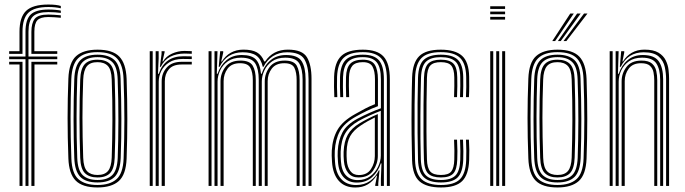

<svg xmlns="http://www.w3.org/2000/svg" viewBox="-20 -828 3052 855"><path d="M20.8 -588.2V-600H66.8V-686.5Q66.8 -751.2 96.1 -779.5Q125.5 -807.8 195.5 -807.8Q231.2 -807.8 250.8 -801.5V-791Q227.2 -796.8 195.5 -796.8Q133 -796.8 106.6 -771.5Q80.2 -746.2 80.2 -686.5V-588.2ZM93.5 0V-564.5H20.8V-576.2H93.5V-686.5Q93.5 -740.8 116.6 -763.1Q139.8 -785.5 195.5 -785.5Q212.5 -785.5 226.6 -784.2Q240.8 -783 250.8 -780.8V-770.5Q239.8 -772 225 -773.1Q210.2 -774.2 195.5 -774.2Q146.5 -774.2 126.6 -754.6Q106.8 -735 106.8 -686.5V-576.2H235V-564.5H106.8V0ZM119.8 -588.2V-686.5Q119.8 -725 134.6 -744.1Q149.5 -763.2 195.5 -763.2Q208 -763.2 222.5 -762.1Q237 -761 250.8 -759.8V-748.8Q236.8 -750 222.5 -751.1Q208.2 -752.2 195.5 -752.2Q160.2 -752.2 146.6 -738Q133 -723.8 133 -686.5V-600H235V-588.2ZM67 0V-540.8H20.8V-552.8H80.2V0ZM119.8 0V-552.8H235V-540.8H133.5V0Z M414.2 6.8Q347 6.8 317 -23.8Q287 -54.2 284.5 -122.5Q281 -216.8 281 -302.1Q281 -387.5 284.5 -478.2Q287.2 -549.8 319.1 -578.2Q351 -606.8 414.2 -606.8Q481.5 -606.8 511.2 -576.1Q541 -545.5 543.8 -477.2Q547 -383 547 -297.5Q547 -212 543.8 -121.8Q541 -50.5 509.1 -21.9Q477.2 6.8 414.2 6.8ZM414.2 -4.2Q469.2 -4.2 498.5 -29.8Q527.8 -55.2 530.5 -121.8Q533.8 -212 533.9 -296Q534 -380 530.2 -476.5Q528 -537.8 502 -566.8Q476 -595.8 414.2 -595.8Q355.2 -595.8 327.6 -568.2Q300 -540.8 297.5 -475.5Q294.5 -394.8 294.2 -307.5Q294 -220.2 297.8 -122Q300.2 -55.5 329.5 -29.9Q358.8 -4.2 414.2 -4.2ZM414.2 -15.5Q361.5 -15.5 337.2 -40.8Q313 -66 310.8 -125Q307.8 -205.5 307.6 -295.8Q307.5 -386 310.8 -475.2Q313 -535.2 337.9 -559.9Q362.8 -584.5 414.2 -584.5Q463.5 -584.5 489.2 -561Q515 -537.5 517 -477.5Q520.2 -386.2 520.5 -300.1Q520.8 -214 517.5 -124.8Q515 -64.5 490.1 -40Q465.2 -15.5 414.2 -15.5ZM414.2 -26.5Q458.5 -26.5 480.2 -48.5Q502 -70.5 504.2 -125Q507 -201 507.2 -290Q507.5 -379 504 -474.5Q502.2 -529.8 480 -551.6Q457.8 -573.5 414.2 -573.5Q369.8 -573.5 347.9 -551.4Q326 -529.2 324 -474.8Q321.2 -398 320.9 -309.2Q320.5 -220.5 324 -125Q326 -69.2 348.6 -47.9Q371.2 -26.5 414.2 -26.5ZM414.2 -37.8Q378 -37.8 358.5 -56.6Q339 -75.5 337.2 -125.2Q331 -299 337.2 -474Q339 -521.8 357.2 -542Q375.5 -562.2 414.2 -562.2Q450.5 -562.2 469.8 -543.2Q489 -524.2 490.8 -474.5Q493.8 -387 493.9 -298.4Q494 -209.8 490.8 -125.8Q489 -77.2 470.5 -57.5Q452 -37.8 414.2 -37.8ZM414.2 -48.8Q446.5 -48.8 461.2 -66.9Q476 -85 477.5 -126.2Q480.2 -205.5 480.6 -291.6Q481 -377.8 477.5 -474Q476.2 -517.5 460.2 -534.4Q444.2 -551.2 414.2 -551.2Q381.5 -551.2 366.8 -532.9Q352 -514.5 350.5 -473.5Q347.2 -386.2 347.2 -303.6Q347.2 -221 350.5 -125.8Q352 -82.2 368 -65.5Q384 -48.8 414.2 -48.8Z M692 -530.5 699.5 -588.2V-600H713V-595.5L703.5 -554.2H706Q719.5 -577.2 746 -589.2Q772.5 -601.2 801.2 -601.2Q813.5 -601.2 834 -600.2V-588.5Q817.2 -589.5 802 -589.5Q766 -589.5 738.8 -575.6Q711.5 -561.8 696 -530.5ZM673.2 0V-600H686.5V-568L683.5 -499.5H687Q713.2 -577.5 796.2 -577.5Q806.2 -577.5 816.9 -577.2Q827.5 -577 834 -576.8V-564.8Q827 -565 815.9 -565.2Q804.8 -565.5 794 -565.5Q757.2 -565.5 733.5 -550.2Q709.8 -535 698.2 -511.9Q686.8 -488.8 686.8 -464.8V0ZM646.8 0V-600H660V0ZM700 0V-466Q700 -501.8 722.5 -527.2Q745 -552.8 789 -552.8H834V-540.8Q823.5 -540.8 811.9 -540.8Q800.2 -540.8 789 -540.8Q750 -540.8 732 -519.5Q714 -498.2 714 -466.8V0Z M1354 0V-475.5Q1354 -532.5 1335.5 -563.9Q1317 -595.2 1258.5 -595.2Q1222.5 -595.2 1195.2 -577.8Q1168 -560.2 1153.5 -530.5H1150.2Q1142.5 -565.2 1121.5 -580.2Q1100.5 -595.2 1060.8 -595.2Q990 -595.2 958 -530.5H954L960.5 -600H974V-593.8L965 -554.2H968Q983.2 -579.2 1007.5 -593.1Q1031.8 -607 1064.2 -607Q1102.5 -607 1124 -594.8Q1145.5 -582.5 1156.8 -554.2H1160.5Q1196 -607 1262 -607Q1326.2 -607 1346.8 -573.1Q1367.2 -539.2 1367.2 -477.8V0ZM908.8 0V-600H922V0ZM935.2 0V-600H948.5L945.5 -499.5H949Q961.2 -537 988.8 -560.1Q1016.2 -583.2 1057.5 -583Q1100 -583 1119.1 -563.5Q1138.2 -544 1142.2 -499.5H1145.2Q1157.2 -537 1185.2 -560.1Q1213.2 -583.2 1254.5 -583Q1306.2 -582.8 1323.5 -555.1Q1340.8 -527.5 1340.8 -474.8V0H1327.5V-473.2Q1327.5 -520.5 1312.4 -545.9Q1297.2 -571.2 1250.2 -571.2Q1215 -571.2 1191.8 -554.9Q1168.5 -538.5 1157.1 -514Q1145.8 -489.5 1145.8 -464.8V0H1132.2V-473.2Q1132.2 -520.5 1116.4 -545.9Q1100.5 -571.2 1053.2 -571.2Q1017.8 -571.2 994.6 -554.9Q971.5 -538.5 960.1 -514Q948.8 -489.5 948.8 -464.8V0ZM962 0V-466Q962 -501.2 983.8 -529.8Q1005.5 -558.2 1050.8 -558.2Q1091.8 -558.2 1105.4 -535.5Q1119 -512.8 1119 -471.2V0H1105.8V-470.5Q1105.8 -507 1094.5 -526.8Q1083.2 -546.5 1049 -546.5Q1011.5 -546.5 993.6 -522.4Q975.8 -498.2 975.8 -466.8V0ZM1159 0V-465.8Q1159 -501 1180.8 -529.6Q1202.5 -558.2 1247.8 -558.2Q1288.8 -558.2 1301.5 -535.5Q1314.2 -512.8 1314.2 -471.2V0H1301V-470.5Q1301 -505.5 1291 -526Q1281 -546.5 1246 -546.5Q1208.5 -546.5 1190.2 -522.4Q1172 -498.2 1172 -466.8V0Z M1702.8 0V-474.8Q1702.8 -539.5 1677.9 -567.6Q1653 -595.8 1595.8 -595.8Q1536.5 -595.8 1509.9 -570.1Q1483.2 -544.5 1481 -485.8Q1480.2 -465.2 1480.6 -441.6Q1481 -418 1482 -395.5H1468.8Q1467.8 -419 1467.4 -441.9Q1467 -464.8 1467.8 -486.2Q1470 -550.8 1499.8 -578.8Q1529.5 -606.8 1595.8 -606.8Q1660.2 -606.8 1688.1 -576.1Q1716 -545.5 1716 -474.8V0ZM1676.2 0V-32L1678.8 -100.5H1675.8Q1664.5 -64.5 1637.6 -39.8Q1610.8 -15 1569 -15Q1531.8 -15 1509.8 -39.1Q1487.8 -63.2 1485 -108.5Q1484 -122.8 1483.6 -133.6Q1483.2 -144.5 1484 -155.5Q1486.5 -203 1504.8 -238Q1523 -273 1571.5 -299.2Q1597.8 -313.2 1626.5 -325.9Q1655.2 -338.5 1676.2 -345.8V-474.8Q1676.2 -527.8 1657.6 -550.6Q1639 -573.5 1595.8 -573.5Q1550.2 -573.5 1529.8 -552.9Q1509.2 -532.2 1507.5 -484.8Q1506.8 -464.5 1507.1 -441Q1507.5 -417.5 1508.2 -395.5H1495.2Q1494.2 -418 1493.9 -441.9Q1493.5 -465.8 1494.2 -485.2Q1496.2 -538.5 1519.8 -561.5Q1543.2 -584.5 1595.8 -584.5Q1646 -584.5 1667.8 -559.1Q1689.5 -533.8 1689.5 -474.8V0ZM1562.2 7Q1515 7 1488.5 -22.9Q1462 -52.8 1458.5 -106.8Q1457.2 -121.5 1457.1 -134.9Q1457 -148.2 1457.5 -157.5Q1460.5 -210.8 1482.9 -249.8Q1505.2 -288.8 1561.5 -320Q1587 -334.2 1606.8 -344.8Q1626.5 -355.2 1649.8 -364.2V-474.8Q1649.8 -511.2 1638.9 -531.2Q1628 -551.2 1595.8 -551.2Q1562.8 -551.2 1549 -534.9Q1535.2 -518.5 1534 -483.5Q1533.5 -467.5 1533.6 -445.8Q1533.8 -424 1534.8 -395.5H1521.5Q1520.5 -425.5 1520.4 -446.2Q1520.2 -467 1520.8 -484.5Q1522.2 -526.5 1539.9 -544.4Q1557.5 -562.2 1595.8 -562.2Q1634.8 -562.2 1648.9 -540Q1663 -517.8 1663 -474.8V-355.2Q1636 -345.2 1612.1 -333.5Q1588.2 -321.8 1566.2 -309.5Q1513.8 -280.8 1493.6 -243.8Q1473.5 -206.8 1470.8 -156.5Q1470.2 -144.2 1470.5 -133Q1470.8 -121.8 1471.8 -107.8Q1475 -57.5 1499.4 -30.8Q1523.8 -4 1565.8 -4Q1602.2 -4 1627.9 -22.2Q1653.5 -40.5 1667 -69.5H1670L1664.5 -11.8V0H1651V-4.5L1659 -45.8H1656.5Q1641 -20.8 1617.6 -6.9Q1594.2 7 1562.2 7ZM1573 -26Q1605.8 -26 1628.6 -43Q1651.5 -60 1663.6 -85.4Q1675.8 -110.8 1675.8 -135.2V-334.5Q1653.5 -326.2 1626.9 -314.2Q1600.2 -302.2 1576.8 -289.2Q1536.5 -266.2 1517.8 -234.9Q1499 -203.5 1497 -153Q1496.5 -141.5 1497 -131.2Q1497.5 -121 1498.2 -109.8Q1500.8 -68 1520.6 -47Q1540.5 -26 1573 -26ZM1575.8 -37.8Q1546.8 -37.8 1530.6 -57.8Q1514.5 -77.8 1511.5 -110.5Q1509.5 -134.2 1510.2 -152Q1512.2 -199 1528.8 -228.1Q1545.2 -257.2 1581.5 -279Q1598.5 -289.2 1620.1 -300.2Q1641.8 -311.2 1662.5 -320V-134Q1662.5 -98.8 1641.6 -68.2Q1620.8 -37.8 1575.8 -37.8ZM1577.5 -48.5Q1614.8 -48.5 1632 -75.1Q1649.2 -101.8 1649.2 -133.2V-304.8Q1632.8 -296.8 1617.2 -288.1Q1601.8 -279.5 1586.2 -269Q1554.2 -247.8 1539.5 -221.9Q1524.8 -196 1523.5 -152.2Q1522.8 -133.8 1524.5 -112Q1526.8 -84.5 1540 -66.5Q1553.2 -48.5 1577.5 -48.5Z M1943.5 6.8Q1880 6.8 1848.6 -20Q1817.2 -46.8 1815 -114.5Q1813.5 -163.5 1812.9 -229.2Q1812.2 -295 1812.9 -362.5Q1813.5 -430 1815.2 -484Q1817.5 -549.2 1846.9 -578Q1876.2 -606.8 1942.8 -606.8Q2007 -606.8 2037.5 -579.6Q2068 -552.5 2069.2 -486.2Q2069.5 -468 2069.5 -443.4Q2069.5 -418.8 2068.2 -395.5H2055Q2056.2 -416.8 2056.4 -441.1Q2056.5 -465.5 2056 -485.8Q2054.8 -545 2028.6 -570.4Q2002.5 -595.8 1942.8 -595.8Q1882.2 -595.8 1856.4 -569.1Q1830.5 -542.5 1828.5 -483.2Q1826.8 -428.5 1826.2 -362.2Q1825.8 -296 1826.2 -231.1Q1826.8 -166.2 1828.2 -115.5Q1830 -54.5 1857.9 -29.4Q1885.8 -4.2 1943.5 -4.2Q2002.2 -4.2 2028 -29.6Q2053.8 -55 2056 -115Q2056.8 -134.5 2056.6 -155.6Q2056.5 -176.8 2055 -206H2068.2Q2069.5 -182.8 2069.9 -161.2Q2070.2 -139.8 2069.2 -114.5Q2066.8 -49.8 2038 -21.5Q2009.2 6.8 1943.5 6.8ZM1943.5 -15.5Q1891.2 -15.5 1867.1 -38.9Q1843 -62.2 1841.5 -116Q1840 -169.5 1839.5 -236.4Q1839 -303.2 1839.5 -368.5Q1840 -433.8 1841.5 -482.5Q1843.5 -540.8 1868.2 -562.6Q1893 -584.5 1942.8 -584.5Q1995 -584.5 2018.4 -562.1Q2041.8 -539.8 2042.8 -485.2Q2043 -467.5 2043 -444.2Q2043 -421 2041.8 -395.5H2028.5Q2029.8 -422 2029.8 -445.5Q2029.8 -469 2029.5 -485Q2028.8 -534.8 2008.1 -554.1Q1987.5 -573.5 1942.8 -573.5Q1899 -573.5 1877.8 -554Q1856.5 -534.5 1854.8 -481.8Q1853.8 -451.2 1853.1 -407Q1852.5 -362.8 1852.1 -312.2Q1851.8 -261.8 1852.2 -211.5Q1852.8 -161.2 1854 -118.8Q1855.8 -67 1876.8 -46.8Q1897.8 -26.5 1943.5 -26.5Q1988.2 -26.5 2008 -46.2Q2027.8 -66 2029.5 -115.5Q2030.2 -134 2030.1 -155.1Q2030 -176.2 2028.5 -206H2041.8Q2043.2 -174.5 2043.4 -154.4Q2043.5 -134.2 2042.8 -115.5Q2040.5 -61 2018.2 -38.2Q1996 -15.5 1943.5 -15.5ZM1943.5 -37.8Q1904.2 -37.8 1886.6 -55.2Q1869 -72.8 1867.8 -119Q1866.2 -169.5 1865.9 -233.6Q1865.5 -297.8 1866 -362.8Q1866.5 -427.8 1868 -481Q1869.5 -527.5 1887 -544.9Q1904.5 -562.2 1942.8 -562.2Q1982 -562.2 1998.9 -545Q2015.8 -527.8 2016.2 -484Q2016.5 -466.2 2016.5 -444.4Q2016.5 -422.5 2015.2 -395.5H2002Q2003.2 -423.2 2003.2 -445.1Q2003.2 -467 2003 -483.8Q2002.5 -520.5 1989.6 -535.9Q1976.8 -551.2 1942.8 -551.2Q1910 -551.2 1896.1 -536Q1882.2 -520.8 1881.2 -480.5Q1880 -433 1879.4 -371.2Q1878.8 -309.5 1879.1 -243.8Q1879.5 -178 1881.2 -118.8Q1882.2 -80 1895.9 -64.4Q1909.5 -48.8 1943.5 -48.8Q1977 -48.8 1989.5 -64.2Q2002 -79.8 2003 -117.2Q2003.5 -136.8 2003.5 -156.4Q2003.5 -176 2002 -206H2015.2Q2016.8 -176.8 2016.9 -155.4Q2017 -134 2016.2 -117Q2014.8 -73 1998.6 -55.4Q1982.5 -37.8 1943.5 -37.8Z M2163 -788.2V-800H2229.2V-788.2ZM2163 -764.5V-776.2H2229.2V-764.5ZM2163 -740.8V-752.8H2229.2V-740.8ZM2216.2 0V-600H2229.5V0ZM2163 0V-600H2176.5V0ZM2189.8 0V-600H2203V0Z M2462.5 6.8Q2395.2 6.8 2365.2 -23.8Q2335.2 -54.2 2332.8 -122.5Q2329.2 -216.8 2329.2 -302.1Q2329.2 -387.5 2332.8 -478.2Q2335.5 -549.8 2367.4 -578.2Q2399.2 -606.8 2462.5 -606.8Q2529.8 -606.8 2559.5 -576.1Q2589.2 -545.5 2592 -477.2Q2595.2 -383 2595.2 -297.5Q2595.2 -212 2592 -121.8Q2589.2 -50.5 2557.4 -21.9Q2525.5 6.8 2462.5 6.8ZM2462.5 -4.2Q2517.5 -4.2 2546.8 -29.8Q2576 -55.2 2578.8 -121.8Q2582 -212 2582.1 -296Q2582.2 -380 2578.5 -476.5Q2576.2 -537.8 2550.2 -566.8Q2524.2 -595.8 2462.5 -595.8Q2403.5 -595.8 2375.9 -568.2Q2348.2 -540.8 2345.8 -475.5Q2342.8 -394.8 2342.5 -307.5Q2342.2 -220.2 2346 -122Q2348.5 -55.5 2377.8 -29.9Q2407 -4.2 2462.5 -4.2ZM2462.5 -15.5Q2409.8 -15.5 2385.5 -40.8Q2361.2 -66 2359 -125Q2356 -205.5 2355.9 -295.8Q2355.8 -386 2359 -475.2Q2361.2 -535.2 2386.1 -559.9Q2411 -584.5 2462.5 -584.5Q2511.8 -584.5 2537.5 -561Q2563.2 -537.5 2565.2 -477.5Q2568.5 -386.2 2568.8 -300.1Q2569 -214 2565.8 -124.8Q2563.2 -64.5 2538.4 -40Q2513.5 -15.5 2462.5 -15.5ZM2462.5 -26.5Q2506.8 -26.5 2528.5 -48.5Q2550.2 -70.5 2552.5 -125Q2555.2 -201 2555.5 -290Q2555.8 -379 2552.2 -474.5Q2550.5 -529.8 2528.2 -551.6Q2506 -573.5 2462.5 -573.5Q2418 -573.5 2396.1 -551.4Q2374.2 -529.2 2372.2 -474.8Q2369.5 -398 2369.1 -309.2Q2368.8 -220.5 2372.2 -125Q2374.2 -69.2 2396.9 -47.9Q2419.5 -26.5 2462.5 -26.5ZM2462.5 -37.8Q2426.2 -37.8 2406.8 -56.6Q2387.2 -75.5 2385.5 -125.2Q2379.2 -299 2385.5 -474Q2387.2 -521.8 2405.5 -542Q2423.8 -562.2 2462.5 -562.2Q2498.8 -562.2 2518 -543.2Q2537.2 -524.2 2539 -474.5Q2542 -387 2542.1 -298.4Q2542.2 -209.8 2539 -125.8Q2537.2 -77.2 2518.8 -57.5Q2500.2 -37.8 2462.5 -37.8ZM2462.5 -48.8Q2494.8 -48.8 2509.5 -66.9Q2524.2 -85 2525.8 -126.2Q2528.5 -205.5 2528.9 -291.6Q2529.2 -377.8 2525.8 -474Q2524.5 -517.5 2508.5 -534.4Q2492.5 -551.2 2462.5 -551.2Q2429.8 -551.2 2415 -532.9Q2400.2 -514.5 2398.8 -473.5Q2395.5 -386.2 2395.5 -303.6Q2395.5 -221 2398.8 -125.8Q2400.2 -82.2 2416.2 -65.5Q2432.2 -48.8 2462.5 -48.8ZM2439.2 -645 2519.5 -767.8H2535.2L2452 -645ZM2489.2 -645 2580.8 -767.8H2596.2L2502 -645ZM2464.2 -645 2550 -767.8H2565.8L2477 -645Z M2946.2 0V-475.5Q2946.2 -501.8 2940.4 -529.5Q2934.5 -557.2 2913.4 -576.2Q2892.2 -595.2 2846.5 -595.2Q2776.2 -595.2 2744.2 -530.5H2740.2L2746.2 -600H2759.8V-594L2751.8 -554.2H2754.2Q2769.5 -579.2 2793.6 -593.1Q2817.8 -607 2850 -607Q2890 -607 2912.2 -593.5Q2934.5 -580 2944.6 -559.2Q2954.8 -538.5 2957.1 -516.5Q2959.5 -494.5 2959.5 -477.8V0ZM2695 0V-600H2708.2V0ZM2721.5 0V-600H2734.8L2731.8 -499.5H2735.2Q2747.5 -537 2774.9 -560.1Q2802.2 -583.2 2843.2 -583Q2894 -582.8 2913.5 -554.9Q2933 -527 2933 -474.8V0H2919.8V-473.2Q2919.8 -519.2 2903 -545.2Q2886.2 -571.2 2839.2 -571.2Q2803.8 -571.2 2780.6 -554.9Q2757.5 -538.5 2746.2 -514Q2735 -489.5 2735 -464.8V0ZM2748.2 0V-466Q2748.2 -501.2 2769.8 -529.8Q2791.2 -558.2 2836.5 -558.2Q2868.2 -558.2 2883.1 -545.2Q2898 -532.2 2902.4 -512.1Q2906.8 -492 2906.8 -471.2V0H2893.5V-470.5Q2893.5 -487.8 2890.2 -505.4Q2887 -523 2874.6 -534.8Q2862.2 -546.5 2834.8 -546.5Q2797.5 -546.5 2779.8 -522.4Q2762 -498.2 2762 -466.8V0Z"/></svg>

Font: Big Shoulders Inline Display
Style: Regular
Weight: 400
Designer: Patric King
Foundry: XO Type Co
Version: Version 1.000